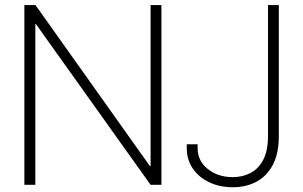

<svg xmlns="http://www.w3.org/2000/svg" viewBox="-20 -748 1227 777"><path d="M633.3 -727.5V0H589.4L125.5 -650.4H123V0H78.6V-727.5H123.5L586.4 -76.2H589.4V-727.5ZM922.4 9.8Q869.1 9.8 826.9 -10.3Q784.7 -30.3 760.3 -65.9Q735.8 -101.6 735.8 -147.9V-164.1H779.8V-147.9Q779.8 -97.2 820.8 -64.2Q861.8 -31.2 922.4 -31.2Q961.4 -31.2 993.7 -47.9Q1025.9 -64.5 1045.2 -101.1Q1064.5 -137.7 1064.5 -197.8V-727.5H1108.4V-197.8Q1108.4 -125.5 1083.5 -79.6Q1058.6 -33.7 1016.6 -12Q974.6 9.8 922.4 9.8Z"/></svg>

Font: Inter Display Extra Light
Style: Regular
Weight: 200
Designer: Rasmus Andersson
Foundry: rsms
Version: Version 4.000;git-4fc901f